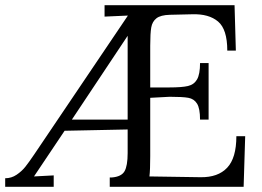

<svg xmlns="http://www.w3.org/2000/svg" viewBox="-41 -720 1010 740"><path d="M835 -525Q835 -607 799.5 -637Q764 -667 700 -665L614 -663Q578 -662 562 -649.5Q546 -637 542 -614.5Q538 -592 538 -544V-383H612Q660 -383 683.5 -388.5Q707 -394 718.5 -414Q730 -434 730 -477H763V-259H730Q730 -302 718.5 -320.5Q707 -339 685 -343Q663 -347 613 -347L538 -343V-118Q538 -66 535 -40L732 -37Q799 -36 834.5 -73.5Q870 -111 870 -195H904L898 0H382V-36H390Q427 -39 439 -60Q451 -81 451 -130V-221L208 -216L90 -40L166 -44V0H-21V-33Q3 -33 23 -46.5Q43 -60 56.5 -77Q70 -94 91 -125L452 -660L362 -656V-700H863L868 -525ZM451 -259V-582L236 -259Z"/></svg>

Font: Sumana
Style: Regular
Weight: 400
Designer: Cyreal, Alexei Vanyashin (Devanagari), Olga Karpushina (Latin)
Foundry: Cyreal
Version: Version 1.015;PS 001.015;hotconv 1.0.70;makeotf.lib2.5.58329